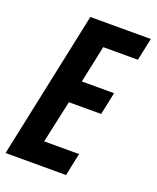

<svg xmlns="http://www.w3.org/2000/svg" viewBox="-136 -794 713 874"><g transform="rotate(20 220.0 -357.0)"><path d="M-2 0 148.9 -713.9H441.9L418.9 -605H251L212.9 -424.8H369.1L346.2 -315.9H189.9L145 -109.9H314L291 0Z"/></g></svg>

Font: Open Sans Condensed
Style: Italic
Weight: 400
Width: 3
Italic angle: -12°
Designer: Monotype Design Team
Foundry: Monotype Imaging Inc.
Version: Version 3.000